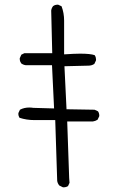

<svg xmlns="http://www.w3.org/2000/svg" viewBox="-20 -800 540 813"><path d="M248.5 -6.8Q260.3 -6.8 268.1 -12.2L274.4 -25.9L272.9 -46.4L264.6 -285.6H373Q383.8 -287.1 393.1 -293L399.9 -307.1Q400.4 -308.6 400.4 -309.6Q400.4 -320.8 395 -328.6L380.4 -335.4L261.7 -337.4L252.9 -519.5L354.5 -522Q368.2 -522 379.4 -529.3L386.2 -543.5Q386.7 -544.9 386.7 -548.1Q386.7 -551.3 385.5 -556.4Q384.3 -561.5 380.9 -566.4Q362.8 -572.8 319.3 -572.8Q295.9 -572.8 251.5 -569.8V-712.9Q251.5 -744.6 240.7 -773.4L227.1 -779.8Q225.6 -780.3 222.2 -780.3Q218.8 -780.3 213.9 -778.8Q209 -777.3 204.6 -773.9Q198.2 -765.6 196.8 -755.4L201.2 -574.7H83L70.3 -568.4L64 -554.2Q63.5 -552.7 63.5 -551.5Q63.5 -550.3 63.7 -548.8Q64 -547.4 64.2 -545.2Q64.5 -543 64.9 -541.3Q65.4 -539.6 66.4 -538.1Q67.9 -534.7 69.8 -531.7Q78.1 -525.4 88.9 -523.9H200.2L209 -340.8L121.1 -343.3Q112.3 -344.7 104 -344.7Q82 -344.7 64.5 -335.4L58.1 -321.8Q57.6 -320.3 57.6 -317.1Q57.6 -314 58.8 -309.6Q60.1 -305.2 62.5 -301.3Q92.3 -291.5 126 -291.5H213.9L222.2 -34.2Q223.6 -23.9 231 -14.6L245.6 -7.3Q247.1 -6.8 248.5 -6.8Z"/></svg>

Font: NaikaiFont
Style: ExtraLight
Weight: 200
Version: Version 1.89